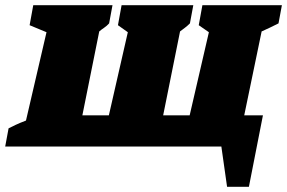

<svg xmlns="http://www.w3.org/2000/svg" viewBox="-50 -564 1105 739"><path d="M-30 0 -17 -70Q-3 -77 10.5 -83.5Q24 -90 50 -100L129 -440L64 -467L78 -544H383L370 -474Q361 -464 350.5 -457Q340 -450 332 -443L267 -120H369L442 -440L404 -467L418 -544H694L681 -474Q671 -464 661.5 -457Q652 -450 643 -443L578 -120H680L754 -440L715 -467L729 -544H1035L1022 -474Q1006 -466 989.5 -458Q973 -450 957 -443L890 -120H962L908 155H824L802 0Z"/></svg>

Font: Piazzolla SC Black
Style: Italic
Weight: 900
Italic angle: -11.3°
Designer: Juan Pablo del Peral
Foundry: Huerta Tipografica
Version: Version 1.330